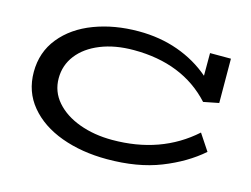

<svg xmlns="http://www.w3.org/2000/svg" viewBox="-97 -863 1360 1039"><g transform="rotate(15 583.0 -343.5)"><path d="M1089 -166Q1000 -88 872 -37.5Q744 13 573 13Q431 13 316.5 -29Q202 -71 135.5 -151Q69 -231 69 -341Q69 -452 135 -533.5Q201 -615 313.5 -657.5Q426 -700 562 -700Q681 -700 783 -663.5Q885 -627 964 -559V-686H1081L1082 -438L996 -421Q837 -595 562 -595Q457 -595 376.5 -562.5Q296 -530 252 -473Q208 -416 208 -343Q208 -268 257 -212Q306 -156 389 -125.5Q472 -95 573 -95Q846 -95 1028 -258Z"/></g></svg>

Font: BioRhyme Expanded
Style: Bold
Weight: 700
Width: 7
Designer: Aoife Mooney
Foundry: Aoife Mooney Type
Version: Version 1.000